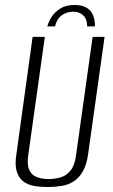

<svg xmlns="http://www.w3.org/2000/svg" viewBox="-20 -739 455 771"><path d="M279 -719Q306 -719 323 -710.5Q340 -702 348 -688.5Q356 -675 359 -660Q362 -645 361 -633H330Q330 -662 314.5 -677Q299 -692 274 -692Q248 -692 228 -677.5Q208 -663 201 -633H170Q175 -652 187.5 -671.5Q200 -691 222.5 -705Q245 -719 279 -719ZM172 12Q142 12 116.5 7.5Q91 3 73 -11Q55 -25 47 -51.5Q39 -78 46 -121L111 -591H160L93 -113Q88 -75 98.5 -54.5Q109 -34 130 -27Q151 -20 176 -20Q201 -20 224 -27Q247 -34 263.5 -54.5Q280 -75 285 -113L352 -591H400L334 -121Q328 -78 313 -51.5Q298 -25 276.5 -11Q255 3 228 7.5Q201 12 172 12Z"/></svg>

Font: Alumni Sans Thin Light
Style: Italic
Weight: 300
Italic angle: -8°
Version: Version 1.016